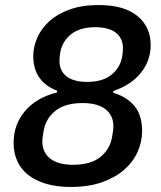

<svg xmlns="http://www.w3.org/2000/svg" viewBox="-20 -730 640 762"><path d="M261 12Q204 12 161.5 -1Q119 -14 90.5 -37Q62 -60 48 -92Q34 -124 34 -163Q34 -236 79.5 -289.5Q125 -343 206 -363L207 -370Q161 -387 136.5 -421.5Q112 -456 112 -507Q112 -544 128 -580.5Q144 -617 176 -646Q208 -675 257 -692.5Q306 -710 371 -710Q473 -710 525.5 -666.5Q578 -623 578 -551Q578 -490 539.5 -441.5Q501 -393 430 -369L429 -362Q483 -346 513.5 -309.5Q544 -273 544 -210Q544 -167 526 -127Q508 -87 472.5 -56Q437 -25 384 -6.5Q331 12 261 12ZM270 -76Q340 -76 378.5 -107Q417 -138 425 -188Q427 -202 428.5 -210Q430 -218 430 -228Q430 -272 398.5 -296.5Q367 -321 308 -321Q238 -321 199.5 -290Q161 -259 153 -209Q151 -195 149.5 -187Q148 -179 148 -169Q148 -125 179.5 -100.5Q211 -76 270 -76ZM326 -405Q387 -405 422 -433Q457 -461 465 -506Q468 -524 468 -538Q468 -578 440 -600Q412 -622 358 -622Q297 -622 262 -594Q227 -566 219 -521Q216 -503 216 -489Q216 -449 244 -427Q272 -405 326 -405Z"/></svg>

Font: IBM Plex Mono Medm
Style: Italic
Weight: 500
Italic angle: -9°
Monospace: yes
Designer: Mike Abbink, Paul van der Laan, Pieter van Rosmalen
Foundry: Bold Monday
Version: Version 2.3